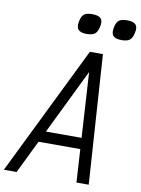

<svg xmlns="http://www.w3.org/2000/svg" viewBox="-137 -1100 861 1172"><g transform="rotate(10 294.0 -514.5)"><path d="M-29 0 363 -800H444L497 0H421L380 -678L50 0ZM101 -205 134 -274H450L453 -205ZM541 -904Q502 -904 488 -920.5Q474 -937 482 -974Q488 -1005 504 -1017Q520 -1029 554 -1029Q594 -1029 608 -1013Q622 -997 614 -962Q607 -929 591 -916.5Q575 -904 541 -904ZM325 -904Q286 -904 272 -920.5Q258 -937 266 -974Q272 -1005 288 -1017Q304 -1029 338 -1029Q378 -1029 392 -1013Q406 -997 398 -962Q391 -929 375 -916.5Q359 -904 325 -904Z"/></g></svg>

Font: Victor Mono
Style: Italic
Weight: 400
Italic angle: -12°
Monospace: yes
Designer: Rune Bjørnerås
Version: Version 1.561;gftools[0.9.30]